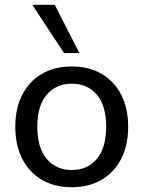

<svg xmlns="http://www.w3.org/2000/svg" viewBox="-20 -774 600 803"><path d="M280 9Q208 9 155 -22Q102 -53 73 -110Q44 -167 44 -244Q44 -321 73 -377.5Q102 -434 155 -465Q208 -496 280 -496Q352 -496 405 -465Q458 -434 487 -377.5Q516 -321 516 -244Q516 -167 487 -110Q458 -53 405 -22Q352 9 280 9ZM280 -63Q346 -63 385 -109.5Q424 -156 424 -244Q424 -332 385 -378Q346 -424 280 -424Q215 -424 175.5 -378Q136 -332 136 -244Q136 -156 175.5 -109.5Q215 -63 280 -63ZM248 -552 115 -754H209L312 -552Z"/></svg>

Font: Nunito Sans 12pt ExtraLight 12pt Medium
Style: Regular
Weight: 500
Version: Version 3.101;gftools[0.9.27]